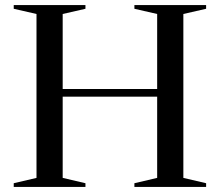

<svg xmlns="http://www.w3.org/2000/svg" viewBox="-20 -735 864 755"><path d="M226.5 -35.5 316 -14.5V0H34V-14.5L123.5 -35.5V-680L34 -700.5V-715H316V-700.5L226.5 -680V-385H598V-680L508.5 -700.5V-715H790.5V-700.5L701 -680V-35.5L790.5 -14.5V0H508.5V-14.5L598 -35.5V-355H226.5Z"/></svg>

Font: Newsreader Display
Style: Regular
Weight: 400
Designer: Hugues Gentile
Foundry: Production Type
Version: Version 1.001